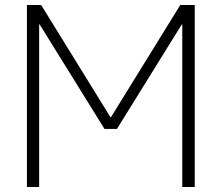

<svg xmlns="http://www.w3.org/2000/svg" viewBox="-20 -750 889 770"><path d="M88 0V-730H145L423 -280H425L703 -730H761V0H711V-652H709L449 -233H399L139 -652H137V0Z"/></svg>

Font: M PLUS 1p Light
Style: Regular
Weight: 300
Version: Version 1.061